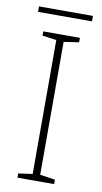

<svg xmlns="http://www.w3.org/2000/svg" viewBox="-81 -725 404 764"><g transform="rotate(10 121.0 -343.0)"><path d="M47 -17 104 -25V-566L47 -574V-591H195V-573L134 -564V-27L195 -18V0H47ZM13 -686H231V-664H13Z"/></g></svg>

Font: Grenze Thin
Style: Regular
Weight: 250
Designer: Renata Polastri
Foundry: Omnibus-Type
Version: Version 1.002; ttfautohint (v1.8)